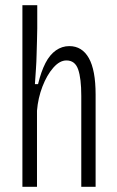

<svg xmlns="http://www.w3.org/2000/svg" viewBox="-20 -717 450 737"><path d="M66 0V-356V-697H123V-608Q123 -586 122 -561Q121 -536 120.5 -508.5Q120 -481 118 -452.5Q116 -424 114 -394H126Q138 -443 154.5 -475Q171 -507 194.5 -523.5Q218 -540 246 -540Q295 -540 321 -494Q347 -448 347 -354V0H292V-349Q292 -416 280 -450.5Q268 -485 235 -485Q209 -485 184.5 -457Q160 -429 143 -385Q126 -341 122 -292V0Z"/></svg>

Font: Bricolage Grotesque 24pt Condensed ExtraLight
Style: Regular
Weight: 250
Width: 3
Designer: Mathieu Triay
Foundry: Atelier Triay
Version: Version 1.001;gftools[0.9.33.dev8+g029e19f]